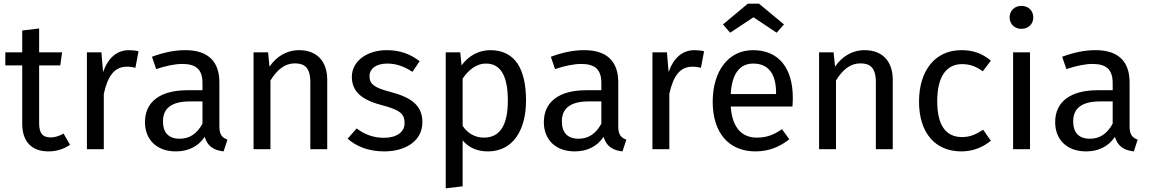

<svg xmlns="http://www.w3.org/2000/svg" viewBox="-20 -812 6262 1045"><path d="M101 -456V-138C101 -40 154 12 243 12C288 12 326 0 361 -24L326 -85C300 -71 279 -64 256 -64C210 -64 193 -89 193 -142V-456H308L318 -527H193V-657L101 -646V-527H9V-456Z M545 0V-301C567 -402 605 -449 671 -449C690 -449 701 -447 717 -443L734 -533C718 -537 699 -539 682 -539C618 -539 569 -499 541 -420L532 -527H453V0Z M769 -147C769 -53 832 12 937 12C1001 12 1057 -12 1094 -67C1110 -15 1144 6 1197 12L1218 -52C1191 -62 1174 -77 1174 -123V-364C1174 -474 1116 -539 989 -539C930 -539 872 -527 807 -503L830 -436C884 -454 933 -464 972 -464C1045 -464 1082 -436 1082 -360V-321H1001C854 -321 769 -260 769 -147ZM867 -152C867 -224 916 -260 1013 -260H1082V-139C1052 -84 1012 -57 958 -57C898 -57 867 -90 867 -152Z M1452 0V-374C1487 -430 1527 -467 1586 -467C1637 -467 1669 -444 1669 -365V0H1761V-378C1761 -478 1705 -539 1608 -539C1539 -539 1483 -503 1447 -449L1439 -527H1360V0Z M1872 -57C1918 -17 1982 12 2071 12C2178 12 2279 -38 2279 -148C2279 -240 2215 -283 2104 -312C2019 -334 1991 -354 1991 -397C1991 -439 2028 -466 2088 -466C2137 -466 2178 -451 2225 -421L2264 -479C2214 -517 2159 -539 2085 -539C1976 -539 1895 -478 1895 -394C1895 -320 1940 -271 2054 -241C2156 -214 2182 -194 2182 -142C2182 -92 2138 -62 2069 -62C2012 -62 1963 -81 1921 -113Z M2406 213 2498 202V-48C2532 -7 2579 12 2636 12C2772 12 2843 -104 2843 -264C2843 -430 2788 -539 2648 -539C2588 -539 2531 -510 2492 -456L2485 -527H2406ZM2498 -384C2526 -426 2569 -466 2625 -466C2704 -466 2744 -401 2744 -264C2744 -126 2698 -63 2614 -63C2566 -63 2525 -86 2498 -127Z M2940 -147C2940 -53 3003 12 3108 12C3172 12 3228 -12 3265 -67C3281 -15 3315 6 3368 12L3389 -52C3362 -62 3345 -77 3345 -123V-364C3345 -474 3287 -539 3160 -539C3101 -539 3043 -527 2978 -503L3001 -436C3055 -454 3104 -464 3143 -464C3216 -464 3253 -436 3253 -360V-321H3172C3025 -321 2940 -260 2940 -147ZM3038 -152C3038 -224 3087 -260 3184 -260H3253V-139C3223 -84 3183 -57 3129 -57C3069 -57 3038 -90 3038 -152Z M3623 0V-301C3645 -402 3683 -449 3749 -449C3768 -449 3779 -447 3795 -443L3812 -533C3796 -537 3777 -539 3760 -539C3696 -539 3647 -499 3619 -420L3610 -527H3531V0Z M4092 12C4165 12 4224 -13 4276 -54L4236 -109C4190 -77 4151 -63 4099 -63C4023 -63 3966 -110 3957 -232H4293C4294 -244 4295 -261 4295 -279C4295 -440 4220 -539 4078 -539C3942 -539 3859 -422 3859 -258C3859 -91 3945 12 4092 12ZM4080 -466C4163 -466 4204 -409 4204 -306V-300H3957C3964 -417 4010 -466 4080 -466ZM3954 -634 4081 -718 4207 -634 4247 -679 4111 -792H4050L3915 -679Z M4530 0V-374C4565 -430 4605 -467 4664 -467C4715 -467 4747 -444 4747 -365V0H4839V-378C4839 -478 4783 -539 4686 -539C4617 -539 4561 -503 4525 -449L4517 -527H4438V0Z M4982 -259C4982 -89 5070 12 5212 12C5273 12 5326 -8 5373 -46L5331 -106C5291 -80 5260 -66 5216 -66C5133 -66 5081 -123 5081 -261C5081 -398 5133 -463 5216 -463C5260 -463 5293 -450 5329 -424L5373 -482C5324 -523 5274 -539 5212 -539C5069 -539 4982 -427 4982 -259Z M5586 0V-527H5494V0ZM5475 -717C5475 -682 5501 -655 5539 -655C5578 -655 5604 -682 5604 -717C5604 -753 5578 -780 5539 -780C5501 -780 5475 -753 5475 -717Z M5723 -147C5723 -53 5786 12 5891 12C5955 12 6011 -12 6048 -67C6064 -15 6098 6 6151 12L6172 -52C6145 -62 6128 -77 6128 -123V-364C6128 -474 6070 -539 5943 -539C5884 -539 5826 -527 5761 -503L5784 -436C5838 -454 5887 -464 5926 -464C5999 -464 6036 -436 6036 -360V-321H5955C5808 -321 5723 -260 5723 -147ZM5821 -152C5821 -224 5870 -260 5967 -260H6036V-139C6006 -84 5966 -57 5912 -57C5852 -57 5821 -90 5821 -152Z"/></svg>

Font: FiraGO Unicode
Style: Regular
Weight: 400
Designer: bBox Type
Foundry: bBox Type GmbH
Version: Version 1.001;PS 001.001;hotconv 1.0.88;makeotf.lib2.5.64775